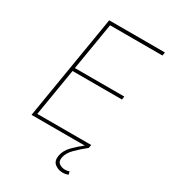

<svg xmlns="http://www.w3.org/2000/svg" viewBox="-222 -839 1028 1157"><g transform="rotate(30 292.0 -260.0)"><path d="M67.9 0 188.5 -727.5H576.2L572.3 -704.1H208L153.3 -375H497.1L493.7 -352.5H149.9L95.2 -22.5H470.2L466.3 0ZM403.3 208Q373 208 349.4 189.9Q325.7 171.9 332 132.3Q338.9 92.3 372.3 58.3Q405.8 24.4 444.8 -5.4L466.3 0Q425.3 32.7 392.8 65.2Q360.4 97.7 354.5 132.3Q349.6 162.1 367.9 173.8Q386.2 185.5 407.2 185.5Q415.5 185.5 422.9 184.1Q430.2 182.6 437 180.2L441.9 201.2Q432.6 204.6 423.1 206.3Q413.6 208 403.3 208Z"/></g></svg>

Font: Inter Thin
Style: Italic
Weight: 250
Italic angle: -9.3988°
Designer: Rasmus Andersson
Foundry: rsms
Version: Version 4.001;git-66647c0bb